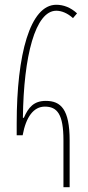

<svg xmlns="http://www.w3.org/2000/svg" viewBox="-20 -785 371 805"><path d="M246 0H272V-196C272 -327 235 -362 172 -362C122 -362 99 -335 80 -291H76C79 -550 128 -740 216 -740C238 -740 263 -730 286 -709L303 -729C276 -754 246 -765 216 -765C106 -765 50 -557 50 -267V-218H75C89 -295 121 -338 168 -338C220 -338 246 -306 246 -197Z"/></svg>

Font: Noto Sans Armenian ExtraCondensed Thin
Style: Regular
Weight: 100
Width: 2
Designer: Monotype Design Team
Foundry: Monotype Imaging Inc.
Version: Version 2.008